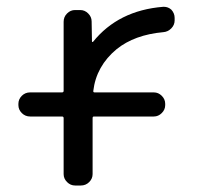

<svg xmlns="http://www.w3.org/2000/svg" viewBox="-20 -577 592 576"><path d="M170.9 -511.7Q170.9 -526.4 181.2 -536.6Q191.4 -546.9 205.1 -546.9H220.7Q234.4 -546.9 244.6 -536.6Q254.9 -526.4 254.9 -512.7L255.9 -453.1Q255.9 -451.2 256.8 -451.2Q257.8 -451.2 258.8 -451.2Q335 -545.9 469.7 -556.6Q470.7 -556.6 471.7 -556.6Q484.4 -556.6 494.1 -547.9Q503.9 -537.1 503.9 -523.4V-515.6Q503.9 -502 493.7 -491.7Q483.4 -481.4 469.7 -480.5Q383.8 -472.7 330.1 -429.7Q268.6 -378.9 259.8 -303.7Q259.8 -299.8 263.7 -299.8H441.4Q455.1 -299.8 465.3 -289.6Q475.6 -279.3 475.6 -265.6V-261.7Q475.6 -248 465.3 -237.8Q455.1 -227.5 441.4 -227.5H261.7Q257.8 -227.5 257.8 -222.7V-54.7Q257.8 -41 247.6 -30.8Q237.3 -20.5 222.7 -20.5H205.1Q191.4 -20.5 181.2 -30.8Q170.9 -41 170.9 -54.7V-222.7Q170.9 -227.5 166 -227.5H70.3Q55.7 -227.5 45.4 -237.8Q35.2 -248 35.2 -261.7V-265.6Q35.2 -279.3 45.4 -289.6Q55.7 -299.8 70.3 -299.8H166Q170.9 -299.8 170.9 -304.7Z"/></svg>

Font: Gen Jyuu GothicL Regular
Style: Regular
Weight: 400
Designer: [Source Han Sans]
Ryoko NISHIZUKA  (kana & ideographs); Paul D. Hunt (Latin, Greek & Cyrillic); Wenlong ZHANG  (bopomofo
Version: Version 1.002.20150607